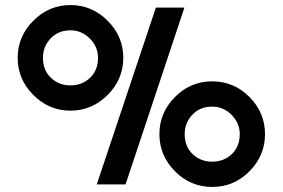

<svg xmlns="http://www.w3.org/2000/svg" viewBox="-20 -730 1119 760"><path d="M672.5 -52Q611 -114 611 -199Q611 -284 672.5 -346Q734 -408 820 -408Q906 -408 967.5 -346Q1029 -284 1029 -199Q1029 -114 967.5 -52Q906 10 820 10Q734 10 672.5 -52ZM711 -199Q711 -150 742.5 -120Q774 -90 820 -90Q866 -90 897.5 -120Q929 -150 929 -199Q929 -243 896.5 -275.5Q864 -308 820 -308Q772 -308 741.5 -276Q711 -244 711 -199ZM112 -354Q50 -416 50 -501Q50 -586 112 -648Q174 -710 259 -710Q344 -710 406 -648Q468 -586 468 -501Q468 -416 406 -354Q344 -292 259 -292Q174 -292 112 -354ZM150 -501Q150 -452 181.5 -422Q213 -392 259 -392Q305 -392 336.5 -422Q368 -452 368 -501Q368 -545 335.5 -577.5Q303 -610 259 -610Q211 -610 180.5 -578Q150 -546 150 -501ZM710 -700 477 0H363L597 -700Z"/></svg>

Font: Edgecutting Lite Medium
Style: Medium
Weight: 500
Designer: RandomMaerks (Nguyen Gia Bao)
Version: Version 1.0